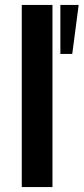

<svg xmlns="http://www.w3.org/2000/svg" viewBox="-20 -756 338 776"><path d="M68 0V-736H192V0ZM272 -538H224V-736H298Z"/></svg>

Font: Muli-Bold
Style: Bold
Weight: 700
Version: Version 2.000